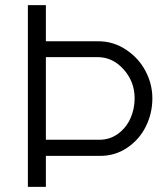

<svg xmlns="http://www.w3.org/2000/svg" viewBox="-20 -730 643 750"><path d="M575.2 -346.2Q575.2 -287.6 550 -236.6Q524.9 -185.5 477.5 -153.3Q430.2 -121.1 371.1 -121.1H159.2V0H88.9V-710H159.2V-568.8H363.8Q422.9 -568.8 472.4 -535.9Q522 -502.9 548.6 -452.1Q575.2 -401.4 575.2 -346.2ZM505.9 -346.2Q505.9 -410.6 463.1 -458.7Q420.4 -506.8 361.8 -506.8H159.2V-184.1H368.2Q409.2 -184.1 441.2 -207.5Q473.1 -231 489.5 -267.6Q505.9 -304.2 505.9 -346.2Z"/></svg>

Font: Rawline
Style: Regular
Weight: 400
Designer: Matt McInerney, Pablo Impallari, Rodrigo Fuenzalida
Foundry: Matt McInerney, Pablo Impallari, Rodrigo Fuenzalida
Version: Version 4.020;PS 004.020;hotconv 1.0.88;makeotf.lib2.5.64775